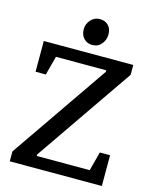

<svg xmlns="http://www.w3.org/2000/svg" viewBox="-123 -914 793 995"><g transform="rotate(15 273.5 -416.5)"><path d="M27 0V-53L388 -577V-585H118L91 -483H36V-648H516V-595L155 -71V-63H439L466 -165H521V0ZM283 -693Q255 -693 237.5 -712Q220 -731 220 -760Q220 -789 239.5 -811Q259 -833 288 -833Q316 -833 333.5 -815.5Q351 -798 351 -767Q351 -738 332.5 -715.5Q314 -693 283 -693Z"/></g></svg>

Font: Faustina Medium
Style: Regular
Weight: 500
Designer: Alfonso Garcia
Foundry: http://www.omnibus-type.com
Version: Version 1.200